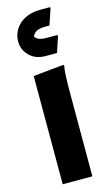

<svg xmlns="http://www.w3.org/2000/svg" viewBox="-148 -1050 630 1100"><g transform="rotate(-15 167.0 -499.5)"><path d="M79 -642 260 -660 263 -652Q259 -634 257.5 -607Q256 -580 255.5 -552Q255 -524 255 -504V0H79ZM44 -856Q44 -895 64.5 -927.5Q85 -960 122.5 -979.5Q160 -999 212 -999H272V-990L241 -898H213Q187 -898 168 -890.5Q149 -883 139 -860Q149 -845 165 -839.5Q181 -834 201 -834H272V-825L242 -735H174Q116 -735 80 -770.5Q44 -806 44 -856Z"/></g></svg>

Font: Kufam
Style: Bold
Weight: 700
Designer: Wael Morcos, Artur Schmal
Foundry: Original Type
Version: Version 1.300; ttfautohint (v1.8.3)